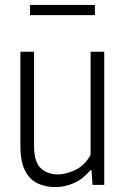

<svg xmlns="http://www.w3.org/2000/svg" viewBox="-20 -752 512 781"><path d="M205.5 9Q165 9 132.8 -6.2Q100.5 -21.5 81.8 -58.2Q63 -95 63 -159V-541.5H118.5V-160Q118.5 -93 145.8 -67.8Q173 -42.5 216 -42.5Q246 -42.5 285 -60Q324 -77.5 348.5 -122V-541.5H404V0H356.5L352 -59.5H347.5Q318.5 -24.5 281.5 -7.8Q244.5 9 205.5 9ZM102 -690.5V-732H366V-690.5Z"/></svg>

Font: Encode Sans Condensed Light
Style: Regular
Weight: 300
Width: 3
Designer: Multiple Designers
Foundry: Impallari Type
Version: Version 3.000; ttfautohint (v1.8.3) -l 8 -r 50 -G 200 -x 14 